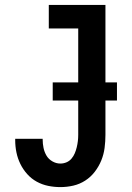

<svg xmlns="http://www.w3.org/2000/svg" viewBox="-20 -755 540 783"><path d="M226 8Q201 8 176.5 3Q152 -2 130 -14Q108 -26 91 -45Q74 -64 63 -86.5Q52 -109 47 -133.5Q42 -158 42 -183V-189H154V-186Q154 -169 157.5 -152Q161 -135 169.5 -120.5Q178 -106 193.5 -97Q209 -88 226 -88Q239 -88 251 -93Q263 -98 271.5 -108Q280 -118 285 -130Q290 -142 293 -154.5Q296 -167 297.5 -179.5Q299 -192 299 -205V-639H179V-735H410V-205Q410 -178 406.5 -151.5Q403 -125 393 -100.5Q383 -76 366.5 -54.5Q350 -33 327.5 -18.5Q305 -4 279 2Q253 8 226 8ZM195 -345V-419H457V-345Z"/></svg>

Font: Iosevka Term Curly
Style: Bold
Weight: 700
Designer: Belleve Invis
Foundry: Belleve Invis
Version: Version 32.3.0